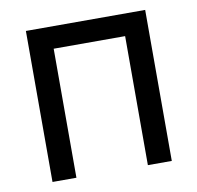

<svg xmlns="http://www.w3.org/2000/svg" viewBox="-65 -597 683 664"><g transform="rotate(-10 276.5 -265.0)"><path d="M67.4 -530.3H486.3V0H402.3V-453.1H151.4V0H67.4Z"/></g></svg>

Font: Pretendard
Style: Regular
Weight: 400
Designer: Base glyphs from Inter by Rasmus Andersson; Hangeul glyphs from Noto Sans CJK(Source Han Sans) by Jang Soo-young and Kan
Foundry: Kil Hyung-jin
Version: Version 1.309